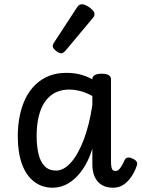

<svg xmlns="http://www.w3.org/2000/svg" viewBox="-20 -859 664 896"><path d="M226 17Q176 17 139 -11.5Q102 -40 82.5 -93.5Q63 -147 63 -223Q63 -275 72.5 -320.5Q82 -366 100.5 -402.5Q119 -439 146.5 -465Q174 -491 209.5 -505Q245 -519 289 -519Q323 -519 352 -512Q381 -505 411 -489V-491Q411 -502 422 -508.5Q433 -515 454 -515Q476 -515 487 -508.5Q498 -502 498 -489V-106Q498 -89 500 -79Q502 -69 506.5 -65Q511 -61 519 -61Q527 -61 533 -66Q539 -71 546 -82Q553 -93 561 -111Q565 -120 574 -123Q583 -126 596 -120Q610 -115 616.5 -106Q623 -97 618 -85Q609 -58 593.5 -35Q578 -12 557 2.5Q536 17 508 17Q484 17 466 9.5Q448 2 435.5 -12.5Q423 -27 417 -47.5Q411 -68 411 -93Q411 -110 411 -128.5Q411 -147 411 -165Q393 -107 364.5 -66.5Q336 -26 301 -4.5Q266 17 226 17ZM151 -224Q151 -178 159.5 -141.5Q168 -105 188 -84Q208 -63 241 -63Q278 -63 311.5 -101Q345 -139 371 -207.5Q397 -276 411 -369V-411Q380 -428 353 -434.5Q326 -441 303 -441Q274 -441 250 -432Q226 -423 207.5 -405Q189 -387 176.5 -361Q164 -335 157.5 -300.5Q151 -266 151 -224ZM267 -610Q256 -610 241 -622Q226 -634 226 -644Q226 -647 227 -650Q228 -653 232 -660L339 -824Q344 -832 349.5 -835.5Q355 -839 363 -839Q373 -839 386.5 -831.5Q400 -824 410.5 -813.5Q421 -803 421 -794Q421 -787 418.5 -782.5Q416 -778 409 -770L286 -623Q274 -610 267 -610Z"/></svg>

Font: Playwrite FR Moderne
Style: Regular
Weight: 400
Designer: Veronika Burian, José Scaglione
Foundry: TypeTogether
Version: Version 1.002